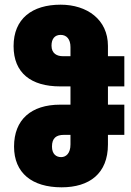

<svg xmlns="http://www.w3.org/2000/svg" viewBox="-20 -790 560 820"><path d="M243 10C361 10 441 -48 441 -173V-214H511V-343H441V-421H511V-550H441V-594C441 -707 351 -770 239 -770C117 -770 38 -710 38 -593C38 -478 113 -421 237 -421H281V-343H237C113 -343 40 -279 40 -164C40 -51 117 10 243 10ZM248 -550C224 -550 200 -561 200 -595C200 -623 213 -641 239 -641C265 -641 281 -622 281 -589V-550ZM241 -119C220 -119 202 -132 202 -164C202 -200 220 -214 253 -214H281V-173C281 -135 262 -119 241 -119Z"/></svg>

Font: Noto Sans Georgian ExtraCondensed Black
Style: Regular
Weight: 900
Width: 2
Designer: Monotype Design Team, Akaki Razmadze
Foundry: Google LLC
Version: Version 2.005